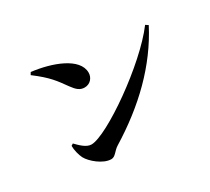

<svg xmlns="http://www.w3.org/2000/svg" viewBox="-136 -934 1271 1162"><g transform="rotate(-30 500.0 -353.5)"><path d="M342.1 -2.8C371.3 -2.8 383.8 -35.8 416 -55.7C647.5 -198.4 829.7 -373.5 943.2 -592.5L924.8 -604.9C781.3 -412.1 389.8 -139.9 282.5 -139.9C245.9 -139.9 210.5 -177.9 187 -201.8L173.2 -193C173 -164.4 182.8 -125.2 194.7 -101.7C215.4 -62.3 284.8 -2.8 342.1 -2.8ZM419.2 -459.1C457.8 -459.1 484.3 -489.8 484.3 -525.7C484.3 -629.2 320.1 -687.8 182.5 -703.9L172.9 -687.5C268.8 -615.1 293.6 -578.1 341.1 -512.2C366.4 -477.4 386.6 -459.1 419.2 -459.1Z"/></g></svg>

Font: Source Han Serif TW VF
Style: Regular
Weight: 250
Designer: Ryoko NISHIZUKA 西塚涼子 (kana & ideographs); Frank Grießhammer (Latin, Greek & Cyrillic); Wenlong ZHANG 张文龙 (bopomofo); San
Foundry: Adobe
Version: Version 2.002;hotconv 1.1.0;makeotfexe 2.6.0